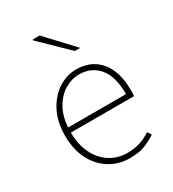

<svg xmlns="http://www.w3.org/2000/svg" viewBox="-178 -818 835 928"><g transform="rotate(-30 239.0 -354.0)"><path d="M272 12Q212 12 162.5 -18Q113 -48 83.5 -104Q54 -160 54 -238Q54 -316 83.5 -372.5Q113 -429 160 -459.5Q207 -490 260 -490Q315 -490 355.5 -464.5Q396 -439 418 -390Q440 -341 440 -270Q440 -263 440 -255Q440 -247 438 -238H70V-266H410Q410 -365 369 -413.5Q328 -462 260 -462Q218 -462 178 -437.5Q138 -413 112 -363.5Q86 -314 86 -240Q86 -172 110.5 -121.5Q135 -71 178 -43.5Q221 -16 274 -16Q315 -16 348 -27Q381 -38 406 -56L420 -34Q393 -16 359.5 -2Q326 12 272 12ZM300 -570 150 -716 152 -720H190L330 -570Z"/></g></svg>

Font: Source Sans 3
Style: Regular
Weight: 200
Designer: Paul D. Hunt
Foundry: Adobe
Version: Version 3.046;hotconv 1.0.118;makeotfexe 2.5.65603